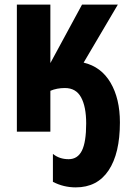

<svg xmlns="http://www.w3.org/2000/svg" viewBox="-20 -570 565 831"><path d="M499 -40Q499 94 450 167.5Q401 241 308 241Q255 241 209 217V96Q237 119 277 119Q316 119 334.5 82Q353 45 353 -36Q353 -108 331 -148.5Q309 -189 261 -189Q226 -189 198 -177V0H53V-550H198V-297L335 -550H490L342 -299Q418 -281 458.5 -212Q499 -143 499 -40Z"/></svg>

Font: Noto Sans ExtraCondensed ExtraBold
Style: Regular
Weight: 800
Width: 2
Designer: Monotype Design Team
Foundry: Monotype Imaging Inc.
Version: Version 2.013; ttfautohint (v1.8.4.7-5d5b)